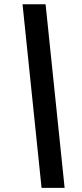

<svg xmlns="http://www.w3.org/2000/svg" viewBox="-20 -782 391 911"><path d="M177.2 109.4 86.9 -761.7H196.3L286.6 109.4Z"/></svg>

Font: Inter Display SemiBold
Style: Italic
Weight: 600
Italic angle: -9.39999°
Designer: Rasmus Andersson
Foundry: rsms
Version: Version 4.000;git-a52131595